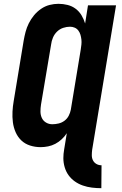

<svg xmlns="http://www.w3.org/2000/svg" viewBox="-20 -763 640 1006"><path d="M511 223Q486 223 461.5 220Q437 217 414 209Q391 201 372 187.5Q353 174 339.5 155.5Q326 137 319 113.5Q312 90 312 66V65Q312 54 313 43Q314 32 316 21L330 -65Q319 -48 303.5 -33.5Q288 -19 270 -9.5Q252 0 232 4Q212 8 193 8Q164 8 137.5 -0.5Q111 -9 92 -27Q73 -45 62 -70Q51 -95 47.5 -122.5Q44 -150 45.5 -178.5Q47 -207 52 -235L104 -550Q108 -573 114 -596Q120 -619 131 -641Q142 -663 158 -682.5Q174 -702 195 -716.5Q216 -731 239.5 -737Q263 -743 286 -743Q311 -743 334.5 -737Q358 -731 376.5 -717Q395 -703 407 -683Q419 -663 426 -640L441 -735H588L463 21Q461 36 461 50.5Q461 65 467 77Q473 89 485 96Q497 103 512 103ZM254 -112Q270 -112 287 -116Q304 -120 318 -130.5Q332 -141 340 -156.5Q348 -172 351 -188L403 -503Q405 -516 406.5 -529.5Q408 -543 406.5 -556Q405 -569 401.5 -581Q398 -593 390.5 -603Q383 -613 371.5 -618Q360 -623 347 -623Q329 -623 311 -617Q293 -611 279 -597.5Q265 -584 257.5 -566Q250 -548 248 -531L195 -216Q192 -197 192 -179Q192 -161 199 -145.5Q206 -130 221 -121Q236 -112 254 -112Z"/></svg>

Font: Iosevka Aile Heavy
Style: Italic
Weight: 900
Italic angle: -9°
Designer: Belleve Invis
Foundry: Belleve Invis
Version: Version 31.1.0; ttfautohint (v1.8.4)